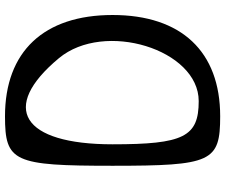

<svg xmlns="http://www.w3.org/2000/svg" viewBox="-88 -800 922 787"><g transform="rotate(-90 373.5 -406.0)"><path d="M88 -406C88 0 104 35 291 35C556 35 706 -124 706 -406C706 -688 556 -847 291 -847C104 -847 88 -812 88 -406ZM176 -406C176 -777 326 -870 529 -626C684 -440 565 -53 353 -53C207 -53 176 -115 176 -406Z"/></g></svg>

Font: Venom Sans
Style: Regular
Weight: 400
Version: Version 1.001